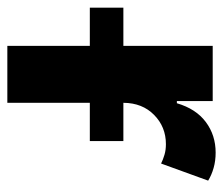

<svg xmlns="http://www.w3.org/2000/svg" viewBox="-102 -532 593 510"><g transform="rotate(90 194.0 -276.5)"><path d="M60.4 0V-545.5H207V-450.3H212.7Q227.6 -501.1 262.6 -527.2Q297.6 -553.3 343.8 -553.3Q365.8 -553.3 384.6 -547.9Q403.4 -542.6 418.3 -533.4L372.9 -408.4Q362.2 -413.7 349.6 -417.4Q337 -421.2 321.4 -421.2Q275.6 -421.2 243.8 -389.9Q212 -358.7 211.6 -308.6V0ZM-41.2 -219.1V-308.2H313.2V-219.1Z"/></g></svg>

Font: Inter UI
Style: Bold
Weight: 700
Designer: Rasmus Andersson
Foundry: rsms
Version: 3.2;8d6f07862